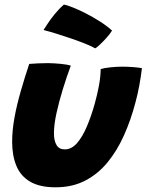

<svg xmlns="http://www.w3.org/2000/svg" viewBox="-20 -787 640 838"><path d="M419.5 -485.5Q435 -490.5 462.2 -493.2Q489.5 -496 514.5 -496Q535 -496 559.8 -494.2Q584.5 -492.5 599.5 -489.5Q595 -452 588 -414Q581 -376 571 -339Q551 -263 521 -196Q491 -129 449.2 -78.2Q407.5 -27.5 351.5 1.5Q295.5 30.5 222.5 30.5Q153.5 30.5 111.8 6Q70 -18.5 51.5 -63.2Q33 -108 33 -168.5Q33 -217.5 43.2 -273.8Q53.5 -330 70.8 -389.8Q88 -449.5 107.5 -508Q123 -509.5 146.8 -510.5Q170.5 -511.5 190 -511.5Q218.5 -511 246.2 -508.2Q274 -505.5 289 -500.5Q271 -452 254.2 -397.5Q237.5 -343 226.5 -293Q215.5 -243 215.5 -205.5Q215.5 -172.5 226.8 -153.8Q238 -135 262.5 -135Q292.5 -135 316.5 -162.8Q340.5 -190.5 359.5 -235.8Q378.5 -281 393 -332.5Q405 -375.5 412 -414Q419 -452.5 419.5 -485.5ZM259 -767Q270 -765.5 296.2 -755.2Q322.5 -745 354.8 -728.5Q387 -712 417.5 -692.5Q448 -673 469 -653.5Q460 -638.5 444.5 -621.5Q429 -604.5 415.2 -591.5Q401.5 -578.5 395.5 -576Q379 -585.5 350.8 -596.8Q322.5 -608 289.8 -619.2Q257 -630.5 225.5 -640.2Q194 -650 170 -656Q174 -662 186.5 -681.5Q199 -701 218 -724.5Q237 -748 259 -767Z"/></svg>

Font: Grandstander Thin ExtraBold
Style: Italic
Weight: 800
Italic angle: -15°
Version: Version 1.200